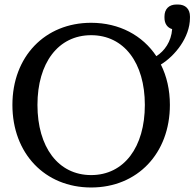

<svg xmlns="http://www.w3.org/2000/svg" viewBox="-20 -816 862 851"><path d="M384 -40C238 -40 146 -164 146 -351C146 -537 238 -660 384 -660C530 -660 622 -537 622 -351C622 -164 530 -40 384 -40ZM35 -351C35 -136 179 15 384 15C589 15 733 -136 733 -351C733 -418 719 -478 693 -530C755 -568 822 -650 822 -737V-743C822 -776 802 -796 769 -796H762C729 -796 709 -776 709 -743V-737C709 -711 722 -693 743 -687C739 -631 709 -590 673 -567C612 -659 509 -715 384 -715C179 -715 35 -565 35 -351Z"/></svg>

Font: LT Superior Serif Medium
Style: Regular
Weight: 500
Designer: Daniel Lyons
Foundry: LyonsType
Version: Version 2.120;FEAKit 1.0